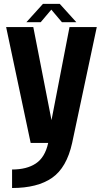

<svg xmlns="http://www.w3.org/2000/svg" viewBox="-20 -734 534 986"><path d="M137.5 0 11.5 -595H151L244.5 -117L337 -595H477L350.5 0Q322.5 127 247.5 179.2Q172.5 231.5 42 231.5V136.5Q117.5 136.5 164 105.5Q211 74.5 227.5 0ZM115.5 -620 200.5 -714H287L372 -620H298L243.5 -684.5L189 -620Z"/></svg>

Font: Anybody SemiBold
Style: Regular
Weight: 600
Designer: Tyler Finck
Foundry: Etcetera Type Company
Version: Version 1.010; ttfautohint (v1.8.3) -l 8 -r 50 -G 200 -x 14 